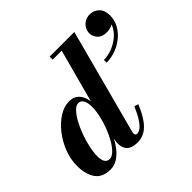

<svg xmlns="http://www.w3.org/2000/svg" viewBox="-179 -969 1187 1187"><g transform="rotate(-45 414.5 -375.0)"><path d="M393 10Q346.5 10 324.2 -11Q302 -32 302 -69.5Q302 -74.5 302.2 -82.2Q302.5 -90 304.5 -97.5L320 -177.5L355 -259L354.5 -320L463 -723.5H384.5V-750H600L417 -62Q415 -54.5 415 -46.5Q415 -40 418.5 -35.2Q422 -30.5 430.5 -30.5Q445.5 -30.5 462 -43Q478.5 -55.5 497.5 -84.5Q516.5 -113.5 538 -163.5L564 -154.5Q539.5 -96 514 -59.8Q488.5 -23.5 459 -6.8Q429.5 10 393 10ZM157.5 10Q88.5 10 57.2 -34.5Q26 -79 26 -152.5Q26 -210 47.8 -266.2Q69.5 -322.5 105.5 -368.5Q141.5 -414.5 185.5 -442.2Q229.5 -470 274.5 -470Q305.5 -470 327 -454.8Q348.5 -439.5 359.8 -411Q371 -382.5 371 -342.5Q371 -317.5 364.8 -282Q358.5 -246.5 346.2 -206.8Q334 -167 315.8 -128.5Q297.5 -90 273.8 -58.8Q250 -27.5 221 -8.8Q192 10 157.5 10ZM200 -39.5Q219.5 -39.5 240.5 -59.5Q261.5 -79.5 281 -112.8Q300.5 -146 316.2 -186.5Q332 -227 341.2 -268.5Q350.5 -310 350.5 -346Q350.5 -370 345.5 -386.8Q340.5 -403.5 330.5 -412.8Q320.5 -422 306 -422Q286.5 -422 265.8 -400.5Q245 -379 225.5 -343.5Q206 -308 190.5 -265.8Q175 -223.5 166 -181Q157 -138.5 157 -103.5Q157 -73.5 167.8 -56.5Q178.5 -39.5 200 -39.5ZM607 -474.5V-498.5Q640.5 -498.5 675.5 -511Q710.5 -523.5 740 -546.5Q769.5 -569.5 787.2 -600.8Q805 -632 804.5 -670H828Q828 -649 814.2 -634.5Q800.5 -620 780.5 -613Q760.5 -606 741.5 -606Q702 -606 680.8 -627.5Q659.5 -649 659.5 -680.5Q659.5 -701.5 670.8 -719.8Q682 -738 701.2 -749Q720.5 -760 743.5 -760Q779 -760 804 -735.8Q829 -711.5 829 -667Q829 -625.5 809.8 -590.2Q790.5 -555 758.2 -529Q726 -503 686.5 -488.8Q647 -474.5 607 -474.5Z"/></g></svg>

Font: Bodoni Moda 9pt
Style: Bold Italic
Weight: 700
Italic angle: -13°
Designer: Owen Earl
Foundry: indestructible type
Version: Version 2.004